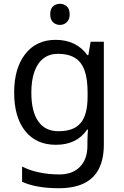

<svg xmlns="http://www.w3.org/2000/svg" viewBox="-20 -757 655 1017"><path d="M275 -546Q328 -546 370.5 -526Q413 -506 443 -465H448L460 -536H530V9Q530 85 504 136.5Q478 188 425 214Q372 240 290 240Q232 240 183.5 231.5Q135 223 97 206V125Q135 145 186 156Q237 167 295 167Q364 167 403.5 126.5Q443 86 443 16V-5Q443 -17 444 -39.5Q445 -62 446 -71H442Q414 -30 372.5 -10Q331 10 276 10Q172 10 113.5 -63Q55 -136 55 -267Q55 -395 113.5 -470.5Q172 -546 275 -546ZM287 -472Q242 -472 210.5 -448Q179 -424 162.5 -378Q146 -332 146 -266Q146 -167 182.5 -114.5Q219 -62 289 -62Q330 -62 359 -72.5Q388 -83 407 -105.5Q426 -128 435 -163Q444 -198 444 -246V-267Q444 -340 427.5 -385Q411 -430 376 -451Q341 -472 287 -472ZM298 -737Q318 -737 333.5 -723.5Q349 -710 349 -681Q349 -653 333.5 -639Q318 -625 298 -625Q276 -625 261 -639Q246 -653 246 -681Q246 -710 261 -723.5Q276 -737 298 -737Z"/></svg>

Font: uoriya15
Style: Book
Weight: 400
Designer: Jelle Bosma - Monotype Design Team
Foundry: Monotype Imaging Inc.
Version: Version 2.003